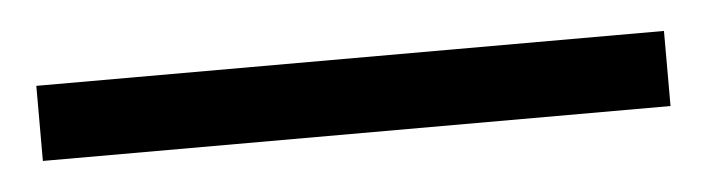

<svg xmlns="http://www.w3.org/2000/svg" viewBox="-23 41 496 135"><g transform="rotate(-5 225.0 108.5)"><path d="M4 135V82H447V135Z"/></g></svg>

Font: TikTok Sans 24pt Light
Style: Regular
Weight: 300
Version: Version 4.000